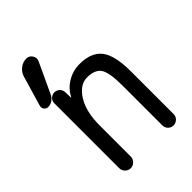

<svg xmlns="http://www.w3.org/2000/svg" viewBox="-213 -828 926 926"><g transform="rotate(-45 250.0 -365.0)"><path d="M49.8 -490.2Q37.1 -490.2 29.3 -500.5Q21.5 -510.7 25.4 -524.4L70.3 -676.8Q77.1 -700.2 96.7 -715.3Q116.2 -730.5 139.6 -730.5Q159.2 -730.5 169.9 -713.9Q180.7 -697.3 172.9 -679.7L99.6 -522.5Q92.8 -508.8 79.1 -499.5Q65.4 -490.2 49.8 -490.2ZM376 -38.1V-311.5Q376 -399.4 356 -429.2Q335.9 -459 283.2 -459Q233.4 -459 197.8 -402.8Q162.1 -346.7 162.1 -252V-40Q162.1 -24.4 150.4 -12.2Q138.7 0 122.6 0Q106.4 0 94.7 -11.7Q83 -23.4 83 -40V-483.4Q83 -498 94.2 -508.8Q105.5 -519.5 120.1 -519.5Q135.7 -519.5 146.5 -509.3Q157.2 -499 158.2 -483.4L159.2 -446.3Q159.2 -445.3 160.2 -445.3Q162.1 -445.3 162.1 -446.3Q180.7 -484.4 219.2 -507.3Q257.8 -530.3 302.7 -530.3Q381.8 -530.3 417.5 -484.9Q453.1 -439.5 453.1 -330.1V-38.1Q453.1 -22.5 441.4 -11.2Q429.7 0 414.1 0Q398.4 0 387.2 -11.2Q376 -22.5 376 -38.1Z"/></g></svg>

Font: Rounded-X Mgen+ 2m regular
Style: Regular
Weight: 400
Designer: [Source Han Sans]
Ryoko NISHIZUKA  (kana & ideographs); Paul D. Hunt (Latin, Greek & Cyrillic); Wenlong ZHANG  (bopomofo
Version: Version 1.059.20150602